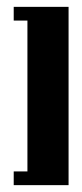

<svg xmlns="http://www.w3.org/2000/svg" viewBox="-20 -500 240 560"><path d="M20 -480H180V40H20V0H60V-440H20Z"/></svg>

Font: SOV_poster
Style: Bold
Weight: 700
Version: Version 1.00